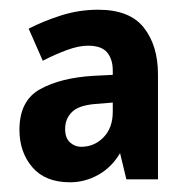

<svg xmlns="http://www.w3.org/2000/svg" viewBox="-20 -742 387 395"><path d="M182 -722Q247 -722 276 -685Q305 -648 305 -589V-373H240L227 -427Q210 -398 182.5 -382.5Q155 -367 124 -367Q73 -367 46.5 -398Q20 -429 20 -475Q20 -535 62.5 -558.5Q105 -582 172 -586L212 -588V-597Q212 -620 200.5 -634Q189 -648 161 -648Q142 -648 117.5 -639Q93 -630 68 -617L39 -683Q70 -699 106.5 -710.5Q143 -722 182 -722ZM175 -528Q141 -525 127.5 -511Q114 -497 114 -477Q114 -458 124 -449Q134 -440 147 -440Q174 -440 193 -459.5Q212 -479 212 -512V-531Z"/></svg>

Font: Noto Sans Malayalam Condensed
Style: Bold
Weight: 700
Width: 3
Designer: Jelle Bosma - Monotype Design Team
Foundry: Monotype Imaging Inc.
Version: Version 2.104; ttfautohint (v1.8.4.7-5d5b)